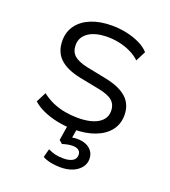

<svg xmlns="http://www.w3.org/2000/svg" viewBox="-128 -593 778 879"><g transform="rotate(20 261.0 -153.5)"><path d="M261 8Q223 8 185.5 0.5Q148 -7 116 -21Q84 -35 62 -55L87 -104Q112 -84 141 -71.5Q170 -59 201.5 -53.5Q233 -48 263 -48Q327 -48 362 -69.5Q397 -91 397 -129Q397 -161 376 -179Q355 -197 306 -206L210 -225Q143 -239 110 -271Q77 -303 77 -357Q77 -400 100.5 -432Q124 -464 167 -481.5Q210 -499 268 -499Q303 -499 337.5 -492Q372 -485 402 -471Q432 -457 451 -436L426 -387Q406 -406 379.5 -418.5Q353 -431 324.5 -437Q296 -443 268 -443Q208 -443 174.5 -420Q141 -397 141 -359Q141 -327 160.5 -309Q180 -291 225 -281L320 -262Q391 -248 426 -216.5Q461 -185 461 -132Q461 -89 436.5 -57.5Q412 -26 367 -9Q322 8 261 8ZM265 192Q241 192 217.5 187Q194 182 179 173L190 132Q209 141 225.5 145Q242 149 266 149Q293 149 309.5 139.5Q326 130 326 110Q326 96 316 88Q306 80 287 80Q277 80 265 82Q253 84 237 89L221 75L236 -20H282L269 56L247 50Q259 47 272 45Q285 43 296 43Q319 43 337.5 50.5Q356 58 367.5 73.5Q379 89 379 111Q379 135 364 153.5Q349 172 324 182Q299 192 265 192Z"/></g></svg>

Font: Nunito Sans 9pt Light
Style: Regular
Weight: 300
Version: Version 3.101;gftools[0.9.27]